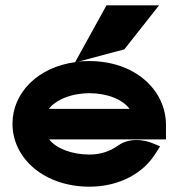

<svg xmlns="http://www.w3.org/2000/svg" viewBox="-20 -692 675 723"><path d="M164 -282C190 -316 248 -341 317 -341C385 -341 442 -317 468 -282ZM605 -167V-221C605 -355 486 -462 317 -462C303 -462 289 -462 275 -460L448 -506L579 -672H381L263 -458C123 -439 27 -343 27 -226C27 -95 147 11 317 11C429 11 521 -40 567 -116L583 -141L556 -152C556 -152 483 -186 423 -143C394 -122 358 -110 317 -110C250 -110 192 -133 165 -167Z"/></svg>

Font: Charger
Style: Hemi
Weight: 900
Designer: Jasper
Foundry: Cannot Into Space Fonts
Version: Version 0.99